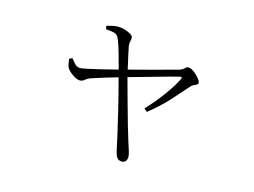

<svg xmlns="http://www.w3.org/2000/svg" viewBox="-84 -685 1169 882"><g transform="rotate(15 500.0 -244.0)"><path d="M327.1 -515.1 324.2 -530.8Q337.4 -534.7 351.8 -537.8Q366.2 -541 377.9 -541Q394 -541 410.9 -535.9Q427.7 -530.8 439.5 -523.4Q451.2 -516.1 451.2 -508.8Q451.7 -498.5 449 -490.7Q446.3 -482.9 448.2 -466.8Q450.2 -454.1 457.3 -423.3Q464.4 -392.6 471.2 -361.8Q497.6 -368.7 532 -377.7Q566.4 -386.7 600.8 -396Q635.3 -405.3 662.8 -412.8Q690.4 -420.4 703.1 -423.8Q714.8 -427.7 722.7 -435.8Q730.5 -443.8 737.8 -443.8Q750 -443.8 764.9 -432.9Q779.8 -421.9 790.8 -408.4Q801.8 -395 801.8 -388.2Q801.8 -378.4 788.8 -374Q775.9 -369.6 767.1 -358.9Q743.2 -331.1 701.2 -284.7Q659.2 -238.3 606 -196.8L591.8 -210Q633.3 -253.4 667.7 -301Q702.1 -348.6 717.8 -380.9Q722.7 -390.1 720 -391.8Q717.3 -393.6 710 -392.1Q696.3 -389.2 669.2 -381.6Q642.1 -374 608.2 -364.5Q574.2 -355 540 -345.2Q505.9 -335.4 479 -328.1Q492.7 -277.8 508.3 -221.2Q523.9 -164.6 537.8 -116Q551.8 -67.4 560.1 -42Q565.9 -23.9 572 -4.9Q578.1 14.2 578.1 22.9Q578.1 53.2 553.2 53.2Q537.1 53.2 529.5 40.8Q522 28.3 518.1 8.8Q512.2 -20 502.7 -62Q493.2 -104 481.9 -150.9Q470.7 -197.8 459.7 -241.5Q448.7 -285.2 439.9 -316.9Q405.3 -307.1 369.6 -295.9Q334 -284.7 321.8 -280.8Q302.7 -274.4 293 -265.6Q283.2 -256.8 271 -256.8Q257.3 -256.8 236.1 -271.2Q214.8 -285.6 206.1 -301.8Q203.6 -308.1 201.9 -317.6Q200.2 -327.1 198.2 -339.8L211.9 -347.2Q219.7 -337.4 230.5 -325.2Q241.2 -313 255.9 -312Q263.7 -311.5 291 -317.4Q318.4 -323.2 356 -332.3Q393.6 -341.3 431.2 -351.1Q425.3 -372.1 417.7 -400.4Q410.2 -428.7 402.1 -453.9Q394 -479 388.2 -491.2Q381.3 -505.9 366.9 -509.8Q352.5 -513.7 327.1 -515.1Z"/></g></svg>

Font: Source Han Serif CN ExtraLight
Style: Regular
Weight: 250
Designer: Ryoko NISHIZUKA  (kana & ideographs); Frank Grießhammer (Latin, Greek & Cyrillic); Wenlong ZHANG  (bopomofo); Sandoll Co
Foundry: Adobe Systems Incorporated
Version: Version 1.001;PS 1.001;hotconv 16.6.54;makeotf.lib2.5.65590